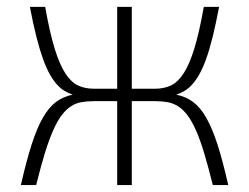

<svg xmlns="http://www.w3.org/2000/svg" viewBox="-20 -532 716 552"><path d="M358.9 -512.2V-276.9H425.8Q450.7 -276.9 470.7 -285.9Q490.7 -294.9 507.6 -320.6Q524.4 -346.2 538.6 -392.1Q552.7 -438 565.9 -512.2H609.9Q600.6 -463.4 591.6 -426.8Q582.5 -390.1 573 -363.5Q563.5 -336.9 553.5 -319.1Q543.5 -301.3 533 -289.6Q522.5 -277.8 511 -271Q499.5 -264.2 486.8 -259.8Q514.2 -254.4 535.2 -238.8Q556.2 -223.1 573.2 -193.1Q590.3 -163.1 605.5 -116Q620.6 -68.8 636.2 0H591.8Q578.6 -53.2 566.9 -92Q555.2 -130.9 543.2 -157.7Q531.2 -184.6 518.8 -200.9Q506.3 -217.3 492.2 -226.3Q478 -235.4 461.7 -238.3Q445.3 -241.2 425.8 -241.2H358.9V0H316.9V-241.2H250Q230.5 -241.2 214.1 -238.3Q197.8 -235.4 183.8 -226.3Q169.9 -217.3 157.5 -200.9Q145 -184.6 133.1 -157.7Q121.1 -130.9 109.1 -92Q97.2 -53.2 84 0H40Q55.7 -68.8 70.8 -116Q85.9 -163.1 103 -193.1Q120.1 -223.1 140.9 -238.8Q161.6 -254.4 189 -259.8Q176.3 -264.2 165 -271Q153.8 -277.8 143.3 -289.6Q132.8 -301.3 122.8 -319.1Q112.8 -336.9 103.3 -363.5Q93.8 -390.1 84.5 -426.8Q75.2 -463.4 65.9 -512.2H109.9Q123 -438 137.2 -392.1Q151.4 -346.2 168.2 -320.6Q185.1 -294.9 205.1 -285.9Q225.1 -276.9 250 -276.9H316.9V-512.2Z"/></svg>

Font: Clear Sans Thin
Style: Regular
Weight: 250
Foundry: Intel Corporation
Version: Version 1.00